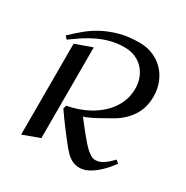

<svg xmlns="http://www.w3.org/2000/svg" viewBox="-166 -847 969 1001"><g transform="rotate(30 319.0 -347.0)"><path d="M608.9 -106Q595.7 -87.9 577.6 -67.1Q559.6 -46.4 538.1 -28.6Q516.6 -10.7 492.4 1.2Q468.3 13.2 442.9 13.2Q425.8 13.2 411.1 8.1Q396.5 2.9 384 -5.9Q371.6 -14.6 360.6 -26.1Q349.6 -37.6 339.8 -49.8Q307.6 -89.8 277.1 -130.4Q246.6 -170.9 217.8 -212.9L223.1 -232.9Q254.9 -238.3 287.4 -249.3Q319.8 -260.3 349.6 -276.6Q379.4 -293 405.3 -314.7Q431.2 -336.4 450.2 -363Q469.2 -389.6 480.2 -421.1Q491.2 -452.6 491.2 -488.8Q491.2 -523.4 480 -552.7Q468.8 -582 448.5 -603.5Q428.2 -625 399.9 -637Q371.6 -648.9 336.9 -648.9Q293 -648.9 254.6 -639.2Q216.3 -629.4 181.9 -613Q147.5 -596.7 115.7 -575.7Q84 -554.7 53.2 -532.2L38.1 -548.8Q67.4 -577.1 101.3 -605.7Q135.3 -634.3 177.7 -657.2Q220.2 -680.2 272.7 -694.6Q325.2 -709 391.1 -709Q435.5 -709 472.9 -693.4Q510.3 -677.7 537.1 -649.9Q564 -622.1 579.1 -584Q594.2 -545.9 594.2 -501Q594.2 -431.2 559.1 -379.6Q523.9 -328.1 463.9 -295.9Q456.5 -292 445.6 -285.6Q434.6 -279.3 421.6 -272Q408.7 -264.6 395 -257.3Q381.3 -250 368.7 -243.9Q356 -237.8 345.2 -233.4Q334.5 -229 327.1 -228Q337.4 -214.4 352.3 -195.3Q367.2 -176.3 383.3 -156.2Q399.4 -136.2 415.3 -118.2Q431.2 -100.1 443.8 -88.9Q456.1 -78.6 468.5 -70.8Q481 -63 498 -63Q511.2 -63 524.4 -68.6Q537.6 -74.2 549.8 -83Q562 -91.8 572.8 -102.1Q583.5 -112.3 591.8 -121.1ZM195.8 -22 95.2 15.1V-532.2L195.8 -567.9Z"/></g></svg>

Font: Redressed
Style: Regular
Weight: 400
Designer: Astigmatic (AOETI)
Foundry: Astigmatic (AOETI)
Version: Version 1.001